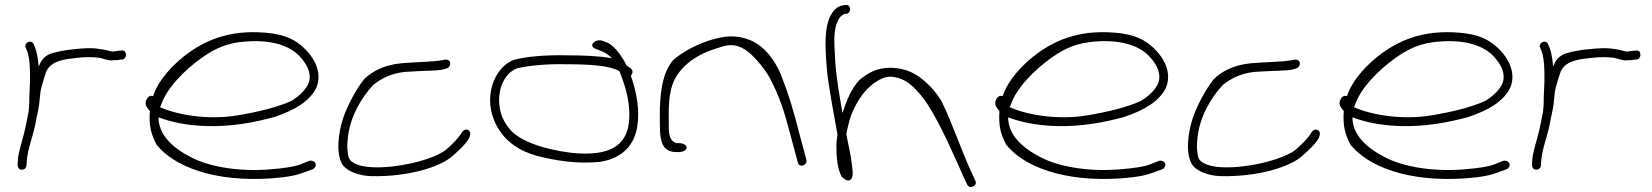

<svg xmlns="http://www.w3.org/2000/svg" viewBox="-20 -690 6661 774"><path d="M51 -25C51 -15 57 -6 67 -6C79 -6 85 -12 87 -23L88 -42C92 -91 112 -138 122 -187C127 -219 137 -251 139 -281C141 -303 143 -327 149 -345L157 -373L167 -403C181 -433 213 -448 268 -454L294 -457C324 -461 360 -460 381 -457C399 -454 416 -444 436 -447C445 -447 459 -448 466 -450H473C495 -454 492 -491 469 -486H463C453 -484 445 -484 435 -482C431 -482 427 -483 423 -484L407 -488C400 -490 393 -491 386 -492L363 -495C324 -498 286 -492 254 -489L220 -483C208 -480 194 -477 182 -473C156 -461 146 -446 136 -422C133 -457 128 -487 116 -511C107 -534 74 -517 84 -497C87 -488 90 -485 93 -473C100 -446 101 -413 101 -379C101 -365 101 -352 100 -341C100 -322 98 -308 98 -292V-274C98 -266 97 -257 96 -249C95 -247 95 -245 96 -243C89 -209 83 -174 74 -141C66 -109 54 -76 52 -45Z M570 -287C561 -270 574 -253 584 -243V-240C580 -183 589 -149 611 -107C681 -19 843 45 1074 29C1143 24 1176 16 1203 6L1241 -8C1246 -10 1249 -14 1251 -18C1259 -34 1241 -45 1228 -42L1190 -27C1166 -18 1129 -12 1065 -7C935 3 819 -20 750 -56C678 -93 619 -145 619 -217C670 -198 729 -185 808 -182C915 -178 1011 -198 1085 -218C1167 -245 1230 -282 1256 -338C1279 -397 1248 -452 1216 -486C1187 -516 1152 -544 1079 -555C920 -576 818 -532 743 -479C679 -434 617 -366 597 -302C582 -308 574 -296 570 -287ZM625 -258 629 -266C652 -336 726 -409 792 -456C843 -492 892 -518 975 -523C1092 -531 1157 -497 1189 -462C1212 -437 1241 -396 1223 -352C1210 -324 1182 -300 1154 -283C1099 -258 1022 -239 938 -225C818 -205 694 -227 625 -258Z M1361 -26C1379 0 1425 18 1474 20C1625 24 1754 -17 1803 -60C1828 -82 1860 -111 1872 -135C1877 -147 1878 -161 1867 -166C1858 -171 1846 -164 1843 -158C1830 -135 1805 -110 1780 -88C1763 -74 1736 -61 1698 -48C1624 -23 1487 -1 1419 -27C1394 -38 1384 -46 1382 -77C1379 -92 1380 -110 1382 -132C1390 -216 1435 -295 1485 -348C1520 -375 1555 -393 1610 -400C1628 -401 1646 -402 1662 -403C1694 -405 1743 -405 1763 -409C1774 -413 1789 -414 1793 -425C1801 -444 1785 -454 1766 -448C1726 -440 1651 -440 1599 -435C1530 -429 1481 -403 1448 -371C1416 -331 1381 -266 1363 -213C1345 -159 1332 -72 1361 -26Z M1965 -348C1942 -273 1965 -202 2000 -155C2027 -118 2071 -82 2144 -62C2212 -44 2307 -27 2402 -38C2490 -53 2541 -107 2550 -189C2559 -249 2545 -314 2531 -361L2523 -385C2531 -393 2533 -406 2523 -414L2505 -427C2502 -435 2498 -442 2494 -448C2479 -474 2454 -505 2431 -517L2413 -524C2383 -538 2349 -507 2379 -494L2397 -487C2409 -483 2425 -475 2439 -463C2441 -461 2443 -458 2446 -455C2399 -464 2336 -467 2264 -467C2178 -469 2102 -462 2053 -449C2011 -435 1979 -393 1965 -348ZM2002 -226C1975 -306 2005 -394 2066 -415C2114 -426 2188 -433 2262 -431C2363 -431 2440 -425 2477 -403L2481 -393C2502 -339 2524 -269 2515 -194C2504 -108 2444 -57 2283 -74C2163 -89 2064 -126 2029 -177C2018 -192 2008 -208 2002 -226Z M2640 -190C2640 -150 2643 -108 2664 -91C2674 -82 2688 -77 2704 -77H2717C2734 -77 2748 -85 2748 -95C2748 -105 2734 -113 2717 -113H2707C2675 -123 2676 -158 2676 -190V-253C2677 -274 2678 -295 2683 -318C2696 -401 2768 -465 2869 -495C2904 -507 2932 -515 2967 -499C2985 -491 3003 -477 3021 -458C3042 -436 3063 -410 3081 -380C3126 -294 3141 -243 3170 -133L3196 -36C3201 -11 3235 -23 3231 -45L3205 -142C3176 -254 3161 -305 3127 -392C3104 -444 3067 -501 3005 -528C2945 -552 2899 -545 2839 -527C2782 -508 2733 -481 2695 -449C2653 -401 2643 -331 2640 -253Z M3314 -404C3318 -355 3344 -214 3356 -148C3353 -128 3351 -109 3352 -91C3352 -47 3358 -5 3373 22C3379 28 3396 44 3408 35C3421 25 3418 2 3414 -27C3411 -63 3399 -107 3392 -149C3393 -152 3393 -154 3393 -156L3399 -183C3402 -197 3406 -211 3411 -225C3432 -279 3471 -346 3539 -375C3549 -379 3561 -381 3573 -381C3615 -377 3641 -359 3664 -337C3681 -320 3701 -298 3719 -270C3776 -181 3826 -62 3864 22L3879 54C3889 75 3922 59 3912 39L3897 6C3857 -78 3819 -195 3775 -283C3757 -313 3736 -337 3715 -356C3680 -388 3642 -414 3573 -417C3511 -417 3479 -395 3445 -368C3412 -334 3392 -282 3377 -237C3377 -236 3377 -236 3376 -235L3373 -253C3354 -365 3348 -402 3344 -498C3342 -541 3344 -582 3359 -609C3368 -625 3373 -628 3384 -634H3392C3415 -639 3410 -674 3388 -670C3375 -668 3366 -667 3354 -659C3296 -614 3306 -500 3314 -404Z M3995 -287C3986 -270 3999 -253 4009 -243V-240C4005 -183 4014 -149 4036 -107C4106 -19 4268 45 4499 29C4568 24 4601 16 4628 6L4666 -8C4671 -10 4674 -14 4676 -18C4684 -34 4666 -45 4653 -42L4615 -27C4591 -18 4554 -12 4490 -7C4360 3 4244 -20 4175 -56C4103 -93 4044 -145 4044 -217C4095 -198 4154 -185 4233 -182C4340 -178 4436 -198 4510 -218C4592 -245 4655 -282 4681 -338C4704 -397 4673 -452 4641 -486C4612 -516 4577 -544 4504 -555C4345 -576 4243 -532 4168 -479C4104 -434 4042 -366 4022 -302C4007 -308 3999 -296 3995 -287ZM4050 -258 4054 -266C4077 -336 4151 -409 4217 -456C4268 -492 4317 -518 4400 -523C4517 -531 4582 -497 4614 -462C4637 -437 4666 -396 4648 -352C4635 -324 4607 -300 4579 -283C4524 -258 4447 -239 4363 -225C4243 -205 4119 -227 4050 -258Z M4786 -26C4804 0 4850 18 4899 20C5050 24 5179 -17 5228 -60C5253 -82 5285 -111 5297 -135C5302 -147 5303 -161 5292 -166C5283 -171 5271 -164 5268 -158C5255 -135 5230 -110 5205 -88C5188 -74 5161 -61 5123 -48C5049 -23 4912 -1 4844 -27C4819 -38 4809 -46 4807 -77C4804 -92 4805 -110 4807 -132C4815 -216 4860 -295 4910 -348C4945 -375 4980 -393 5035 -400C5053 -401 5071 -402 5087 -403C5119 -405 5168 -405 5188 -409C5199 -413 5214 -414 5218 -425C5226 -444 5210 -454 5191 -448C5151 -440 5076 -440 5024 -435C4955 -429 4906 -403 4873 -371C4841 -331 4806 -266 4788 -213C4770 -159 4757 -72 4786 -26Z M5383 -287C5374 -270 5387 -253 5397 -243V-240C5393 -183 5402 -149 5424 -107C5494 -19 5656 45 5887 29C5956 24 5989 16 6016 6L6054 -8C6059 -10 6062 -14 6064 -18C6072 -34 6054 -45 6041 -42L6003 -27C5979 -18 5942 -12 5878 -7C5748 3 5632 -20 5563 -56C5491 -93 5432 -145 5432 -217C5483 -198 5542 -185 5621 -182C5728 -178 5824 -198 5898 -218C5980 -245 6043 -282 6069 -338C6092 -397 6061 -452 6029 -486C6000 -516 5965 -544 5892 -555C5733 -576 5631 -532 5556 -479C5492 -434 5430 -366 5410 -302C5395 -308 5387 -296 5383 -287ZM5438 -258 5442 -266C5465 -336 5539 -409 5605 -456C5656 -492 5705 -518 5788 -523C5905 -531 5970 -497 6002 -462C6025 -437 6054 -396 6036 -352C6023 -324 5995 -300 5967 -283C5912 -258 5835 -239 5751 -225C5631 -205 5507 -227 5438 -258Z M6156 -25C6156 -15 6162 -6 6172 -6C6184 -6 6190 -12 6192 -23L6193 -42C6197 -91 6217 -138 6227 -187C6232 -219 6242 -251 6244 -281C6246 -303 6248 -327 6254 -345L6262 -373L6272 -403C6286 -433 6318 -448 6373 -454L6399 -457C6429 -461 6465 -460 6486 -457C6504 -454 6521 -444 6541 -447C6550 -447 6564 -448 6571 -450H6578C6600 -454 6597 -491 6574 -486H6568C6558 -484 6550 -484 6540 -482C6536 -482 6532 -483 6528 -484L6512 -488C6505 -490 6498 -491 6491 -492L6468 -495C6429 -498 6391 -492 6359 -489L6325 -483C6313 -480 6299 -477 6287 -473C6261 -461 6251 -446 6241 -422C6238 -457 6233 -487 6221 -511C6212 -534 6179 -517 6189 -497C6192 -488 6195 -485 6198 -473C6205 -446 6206 -413 6206 -379C6206 -365 6206 -352 6205 -341C6205 -322 6203 -308 6203 -292V-274C6203 -266 6202 -257 6201 -249C6200 -247 6200 -245 6201 -243C6194 -209 6188 -174 6179 -141C6171 -109 6159 -76 6157 -45Z"/></svg>

Font: Stray Cat
Style: SuExt
Weight: 400
Version: Version 1.0